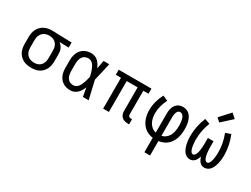

<svg xmlns="http://www.w3.org/2000/svg" viewBox="-72 -1480 3145 2407"><g transform="rotate(30 1500.0 -277.0)"><path d="M299 8Q270 8 241 3Q212 -2 185.5 -15Q159 -28 138 -49Q117 -70 103.5 -96.5Q90 -123 85 -152Q80 -181 80 -210V-310Q80 -338 84.5 -366Q89 -394 101.5 -419.5Q114 -445 133 -466Q152 -487 177 -500.5Q202 -514 229 -521Q256 -528 285 -528Q288 -528 292 -528Q296 -528 300 -528L581 -520V-447L446 -450Q462 -439 475 -423Q488 -407 497 -388.5Q506 -370 509 -350Q512 -330 512 -310V-210Q512 -181 507 -152.5Q502 -124 489.5 -98Q477 -72 457 -50.5Q437 -29 411.5 -15.5Q386 -2 357 3Q328 8 299 8ZM299 -65Q317 -65 335.5 -69Q354 -73 370 -82.5Q386 -92 398 -106.5Q410 -121 417 -138Q424 -155 426.5 -173.5Q429 -192 429 -210V-310Q429 -327 427 -344.5Q425 -362 418.5 -378.5Q412 -395 401.5 -409Q391 -423 376.5 -433Q362 -443 345 -448Q328 -453 311 -454L300 -455Q298 -455 295.5 -455Q293 -455 291 -455Q273 -455 255 -450Q237 -445 221.5 -435.5Q206 -426 194.5 -412Q183 -398 175.5 -381Q168 -364 165.5 -346Q163 -328 163 -310V-210Q163 -191 166 -172.5Q169 -154 176.5 -137Q184 -120 197 -105.5Q210 -91 226.5 -82Q243 -73 261.5 -69Q280 -65 299 -65Z M866 8Q838 8 811 2Q784 -4 760 -18.5Q736 -33 718.5 -54.5Q701 -76 690.5 -101.5Q680 -127 676 -154.5Q672 -182 672 -210V-310Q672 -338 676 -365.5Q680 -393 690.5 -418.5Q701 -444 718.5 -465.5Q736 -487 760 -501.5Q784 -516 811 -522Q838 -528 866 -528Q893 -528 918.5 -518Q944 -508 963 -489.5Q982 -471 996.5 -448Q1011 -425 1021 -400Q1027 -430 1032.5 -460Q1038 -490 1043 -520H1126Q1111 -456 1097 -391.5Q1083 -327 1067 -263Q1083 -198 1097.5 -132Q1112 -66 1128 0H1045Q1039 -31 1033.5 -62Q1028 -93 1022 -125Q1012 -99 998 -75.5Q984 -52 964.5 -33Q945 -14 919 -3Q893 8 866 8ZM866 -66Q887 -66 905.5 -77Q924 -88 936.5 -105Q949 -122 958 -141.5Q967 -161 973.5 -181.5Q980 -202 985.5 -222.5Q991 -243 995 -263Q991 -283 985.5 -303Q980 -323 973 -342.5Q966 -362 957.5 -381Q949 -400 936 -416.5Q923 -433 905 -443.5Q887 -454 866 -454Q849 -454 832 -449.5Q815 -445 801.5 -434.5Q788 -424 778.5 -409Q769 -394 764 -378Q759 -362 757 -344.5Q755 -327 755 -310V-210Q755 -193 757 -175.5Q759 -158 764 -142Q769 -126 778.5 -111Q788 -96 801.5 -85.5Q815 -75 832 -70.5Q849 -66 866 -66Z M1701 8Q1677 8 1654 2Q1631 -4 1613 -19.5Q1595 -35 1587 -58Q1579 -81 1579 -104V-447H1421V0H1338V-447H1263V-520H1737V-446H1662V-104Q1662 -97 1664.5 -89Q1667 -81 1672.5 -75.5Q1678 -70 1685.5 -68Q1693 -66 1701 -66H1718V8Z M2059 215V6Q2027 2 1996.5 -10Q1966 -22 1941 -42.5Q1916 -63 1897.5 -90.5Q1879 -118 1868 -148Q1857 -178 1852 -210Q1847 -242 1847 -275Q1847 -339 1864 -401.5Q1881 -464 1911 -520L1984 -486Q1959 -437 1944.5 -383.5Q1930 -330 1930 -276Q1930 -243 1936.5 -210Q1943 -177 1958.5 -148Q1974 -119 2000 -98Q2026 -77 2059 -70V-343Q2059 -364 2061.5 -385.5Q2064 -407 2070.5 -427Q2077 -447 2089 -465Q2101 -483 2118 -496Q2135 -509 2156 -514.5Q2177 -520 2198 -520Q2224 -520 2249 -510.5Q2274 -501 2292.5 -483Q2311 -465 2322.5 -441Q2334 -417 2341 -392Q2348 -367 2350.5 -341Q2353 -315 2353 -289Q2353 -256 2349 -222.5Q2345 -189 2334.5 -157Q2324 -125 2306 -96.5Q2288 -68 2263 -46Q2238 -24 2206.5 -11.5Q2175 1 2141 6V215ZM2141 -70Q2164 -75 2184 -87Q2204 -99 2219.5 -116.5Q2235 -134 2245 -155Q2255 -176 2260.5 -198.5Q2266 -221 2268 -244Q2270 -267 2270 -290Q2270 -306 2269 -321.5Q2268 -337 2265.5 -352.5Q2263 -368 2259 -383.5Q2255 -399 2247.5 -412.5Q2240 -426 2227 -436Q2214 -446 2198 -446Q2187 -446 2177.5 -441Q2168 -436 2161.5 -427Q2155 -418 2151 -407.5Q2147 -397 2145 -386.5Q2143 -376 2142 -365Q2141 -354 2141 -343Z M2596 8Q2576 8 2556.5 0Q2537 -8 2522.5 -22Q2508 -36 2498 -53.5Q2488 -71 2480.5 -90Q2473 -109 2468.5 -129Q2464 -149 2461 -169Q2458 -189 2456.5 -209Q2455 -229 2455 -250Q2455 -321 2469.5 -391.5Q2484 -462 2511 -528L2587 -501Q2563 -441 2550.5 -377.5Q2538 -314 2538 -249Q2538 -236 2538.5 -223.5Q2539 -211 2540 -198Q2541 -185 2542.5 -172Q2544 -159 2546.5 -146.5Q2549 -134 2552.5 -121.5Q2556 -109 2561.5 -97Q2567 -85 2576 -75.5Q2585 -66 2598 -66Q2612 -66 2621.5 -76.5Q2631 -87 2636.5 -99.5Q2642 -112 2645.5 -125Q2649 -138 2651 -151.5Q2653 -165 2654.5 -178.5Q2656 -192 2657 -205.5Q2658 -219 2658.5 -232.5Q2659 -246 2659 -260V-338H2741V-260Q2741 -246 2741.5 -232.5Q2742 -219 2743 -205.5Q2744 -192 2745.5 -178.5Q2747 -165 2749 -151.5Q2751 -138 2754.5 -125Q2758 -112 2763.5 -99.5Q2769 -87 2778.5 -76.5Q2788 -66 2802 -66Q2815 -66 2824 -75.5Q2833 -85 2838.5 -97Q2844 -109 2847.5 -121.5Q2851 -134 2853.5 -146.5Q2856 -159 2857.5 -172Q2859 -185 2860 -198Q2861 -211 2861.5 -223.5Q2862 -236 2862 -249Q2862 -314 2849.5 -377.5Q2837 -441 2813 -501L2889 -528Q2916 -462 2930.5 -391.5Q2945 -321 2945 -250Q2945 -229 2943.5 -209Q2942 -189 2939 -169Q2936 -149 2931.5 -129Q2927 -109 2919.5 -90Q2912 -71 2902 -53.5Q2892 -36 2877.5 -22Q2863 -8 2843.5 0Q2824 8 2804 8Q2784 8 2766 -0.5Q2748 -9 2735.5 -23.5Q2723 -38 2714.5 -56Q2706 -74 2700 -92Q2694 -74 2685.5 -56Q2677 -38 2664.5 -23.5Q2652 -9 2634 -0.5Q2616 8 2596 8ZM2685 -577 2634 -623 2768 -769 2832 -711Z"/></g></svg>

Font: Zed Mono Extended
Style: Regular
Weight: 400
Width: 7
Monospace: yes
Designer: Belleve Invis
Foundry: Belleve Invis
Version: Version 1.0.0; ttfautohint (v1.8.4)